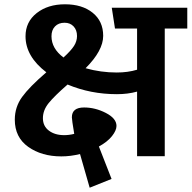

<svg xmlns="http://www.w3.org/2000/svg" viewBox="-20 -728 893 895"><path d="M853 -692V-595H748V0H619V-301Q576 -289 525 -289Q402 -289 295 -334Q233 -280 206.5 -247Q180 -214 180 -177Q180 -140 208 -119Q236 -98 279 -98Q302 -98 326 -104Q315 -170 315 -181Q315 -227 372 -227Q424 -227 473.5 -201.5Q523 -176 523 -141Q523 -120 502 -93.5Q481 -67 441 -45L500 106L398 147L353 -10Q309 1 266 1Q174 1 111.5 -43.5Q49 -88 49 -170Q49 -229 83 -276Q117 -323 196 -391Q99 -465 99 -559Q99 -626 151 -667Q203 -708 283 -708Q363 -708 412 -668.5Q461 -629 461 -561Q461 -492 379 -410Q450 -390 524 -390Q576 -390 619 -403V-595H516L501 -692ZM281 -622Q253 -622 236.5 -605Q220 -588 220 -559Q220 -502 276 -460Q311 -492 325 -514Q339 -536 339 -560Q339 -588 323 -605Q307 -622 281 -622Z"/></svg>

Font: FiraGO SemiBold
Style: Regular
Weight: 600
Designer: bBox Type
Foundry: bBox Type GmbH
Version: Version 1.001;PS 001.001;hotconv 1.0.88;makeotf.lib2.5.64775